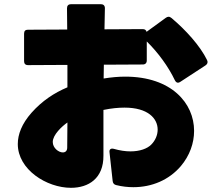

<svg xmlns="http://www.w3.org/2000/svg" viewBox="-20 -840 1040 917"><path d="M535 44C563 51 590 54 617 54C705 54 787 20 844 -47C886 -97 907 -156 907 -215C907 -347 799 -474 578 -474C546 -474 512 -471 475 -465L476 -531L662 -532C674 -532 681 -539 681 -551V-642C735 -589 784 -522 815 -457C819 -449 824 -445 830 -445C833 -445 837 -446 841 -449L962 -528C971 -534 974 -543 969 -553C936 -621 867 -697 799 -754C794 -758 790 -760 785 -760C781 -760 776 -758 772 -755L680 -688C678 -696 672 -701 662 -701L479 -700C480 -735 480 -769 481 -801C481 -813 474 -820 462 -820H319C307 -820 300 -813 300 -801C300 -769 301 -734 301 -699L113 -698C101 -698 95 -692 95 -679V-548C95 -536 101 -529 114 -529L302 -530C302 -494 302 -458 302 -423C238 -396 181 -358 131 -302C84 -249 65 -198 65 -152C65 -30 203 57 319 57C403 57 475 12 474 -97C474 -167 474 -241 474 -315C513 -323 546 -326 575 -326C687 -326 733 -274 733 -221C733 -195 722 -169 702 -149C683 -130 648 -117 603 -117C579 -117 552 -121 524 -129C510 -133 501 -127 503 -113L518 24C519 35 525 42 535 44ZM302 -255C302 -210 301 -170 301 -135C301 -119 292 -112 280 -112C260 -112 232 -133 232 -162C232 -196 276 -237 302 -255Z"/></svg>

Font: LINE Seed JP_OTF ExtraBold
Style: Regular
Weight: 800
Designer: LY Corporation & Fontrix & Fontworks
Version: Version 1.013